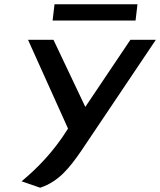

<svg xmlns="http://www.w3.org/2000/svg" viewBox="-20 -658 749 898"><path d="M623 -638H235L226 -562H614ZM81 190 168 220C257 190 306 125 359 49L709 -472H590L379 -158L230 -472H111L298 -57L296 -53C228 55 152 131 81 190Z"/></svg>

Font: Bluebird
Style: LiExtObl
Weight: 300
Designer: Jasper
Foundry: Cannot Into Space Fonts
Version: Version 0.98